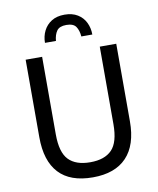

<svg xmlns="http://www.w3.org/2000/svg" viewBox="-100 -1013 904 1102"><g transform="rotate(-10 352.0 -462.0)"><path d="M88 -720H184V-268Q184 -163 226 -119.5Q268 -76 352 -76Q436 -76 478 -119.5Q520 -163 520 -268V-720H616V-268Q616 -130 548.5 -59Q481 12 352 12Q220 12 154 -59Q88 -130 88 -268ZM352 -936Q397 -936 428 -917Q459 -898 474.5 -866Q490 -834 490 -796H426Q423 -832 408 -854Q393 -876 352 -876Q312 -876 296.5 -854Q281 -832 278 -796H214Q214 -834 230 -866Q246 -898 276.5 -917Q307 -936 352 -936Z"/></g></svg>

Font: Kufam
Style: Regular
Weight: 400
Designer: Wael Morcos, Artur Schmal
Foundry: Original Type
Version: Version 1.301; ttfautohint (v1.8.3)